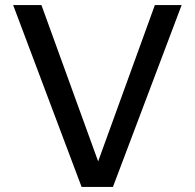

<svg xmlns="http://www.w3.org/2000/svg" viewBox="-20 -740 771 760"><path d="M303 0 32 -720H144L382 -64H355L593 -720H699L427 0Z"/></svg>

Font: Instrument Sans Medium
Style: Regular
Weight: 500
Designer: Rodrigo Fuenzalida
Foundry: fragTYPE
Version: Version 1.000;gftools[0.9.28]